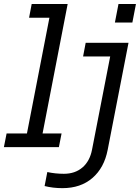

<svg xmlns="http://www.w3.org/2000/svg" viewBox="-71 -745 708 972"><path d="M245.1 207.5Q196.8 207.5 154.8 196.8L168.5 126Q209 134.8 252.4 134.8Q309.1 134.8 346.4 102.8Q383.8 70.8 395 12.2L486.8 -459H349.6L362.8 -528.3H579.6L474.1 13.7Q456.5 104.5 397 156Q337.4 207.5 245.1 207.5ZM510.7 -630.9 528.8 -724.6H617.2L599.1 -630.9ZM144.5 -69.3H240.7L227.1 0H-51.3L-37.6 -69.3H65.4L179.2 -655.3H76.2L89.4 -724.6H271.5Z"/></svg>

Font: Cousine
Style: Italic
Weight: 400
Italic angle: -12°
Monospace: yes
Designer: Steve Matteson
Foundry: Monotype Imaging Inc.
Version: Version 1.21